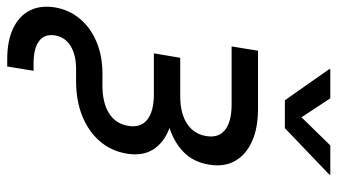

<svg xmlns="http://www.w3.org/2000/svg" viewBox="-252 -558 998 569"><g transform="rotate(90 247.5 -274.0)"><path d="M138.7 204.1Q85 204.1 48.1 186.8Q11.2 169.4 -5.1 137.7Q-21.5 106 -14.6 63Q-7.3 20 19.5 -11.7Q46.4 -43.5 88.1 -60.8Q129.9 -78.1 181.6 -78.1H217.3Q268.6 -78.1 299.6 -97.9Q330.6 -117.7 336.4 -154.3Q342.8 -190.9 318.4 -210.7Q293.9 -230.5 242.7 -230.5H121.6L134.8 -308.6H248Q299.3 -308.6 329.8 -328.6Q360.4 -348.6 366.7 -385.3Q373 -421.9 348.6 -441.4Q324.2 -460.9 273.4 -460.9H101.1L113.8 -539.1H286.1Q343.3 -539.1 382.8 -521.2Q422.4 -503.4 440.7 -470.7Q459 -438 451.2 -393.1Q443.8 -347.7 414.1 -318.6Q384.3 -289.6 339.4 -275.9Q294.4 -262.2 240.2 -262.2H127L131.8 -291H252.9Q307.1 -291 347.2 -275.1Q387.2 -259.3 406.7 -228Q426.3 -196.8 418.9 -150.9Q411.6 -105 382.6 -71Q353.5 -37.1 308.1 -18.6Q262.7 0 204.6 0H168.9Q126 0 99.6 16.4Q73.2 32.7 68.4 63Q63.5 93.3 85 109.6Q106.4 126 151.4 126H173.3L160.6 204.1ZM254.9 -753.4 311 -668 394.5 -753.4H481L480.5 -750L343.3 -618.7H260.7L168.5 -750L168.9 -753.4Z"/></g></svg>

Font: Inter 18pt
Style: Italic
Weight: 400
Italic angle: -9.3988°
Designer: Rasmus Andersson
Foundry: rsms
Version: Version 4.001;git-66647c0bb